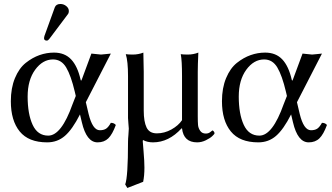

<svg xmlns="http://www.w3.org/2000/svg" viewBox="-20 -702 1662 960"><path d="M282.2 -682.1Q298.3 -682.1 311.3 -671.6Q324.2 -661.1 324.2 -647Q324.2 -635.7 317.9 -628.9L226.1 -506.8Q220.2 -499 213.9 -499Q199.7 -499 200.2 -512.2Q200.2 -516.1 202.1 -522L253.9 -665Q260.3 -682.1 282.2 -682.1ZM409.2 -190.9 422.9 -132.8Q442.9 -50.8 479 -50.8Q498 -50.8 510 -58.3Q522 -65.9 534.2 -87.9Q550.3 -87.9 559.1 -77.1Q542 -30.3 521.5 -10.3Q501 9.8 467.8 9.8Q412.6 9.8 389.2 -90.8L379.9 -129.9Q341.8 -54.7 304.4 -22.5Q267.1 9.8 215.8 9.8Q123 9.8 78.6 -44.7Q34.2 -99.1 34.2 -195.8Q34.2 -261.7 54.7 -311.3Q75.2 -360.8 108.6 -387.5Q142.1 -414.1 177.5 -426.5Q212.9 -439 250 -439Q303.7 -439 335.7 -405Q367.7 -371.1 382.8 -304.2Q385.3 -294.4 388.2 -302.7Q388.7 -303.7 389.6 -306.2L437 -434.1Q443.8 -434.1 460.9 -431.6Q478 -429.2 484.9 -429.2Q492.7 -429.2 510.3 -431.6Q527.8 -434.1 534.2 -434.1ZM358.9 -222.2 354 -243.2Q335 -324.2 311 -364.5Q287.1 -404.8 245.1 -404.8Q193.4 -404.8 155.8 -353.3Q118.2 -301.8 118.2 -219.2Q118.2 -132.3 143.1 -78.1Q168 -23.9 221.2 -23.9Q287.1 -23.9 342.8 -181.2Z M887.7 -60.1Q823.7 9.8 745.1 9.8Q716.3 9.8 694.8 -2Q694.8 -2 694.3 0.5Q693.8 2.9 693.8 4.9Q693.8 9.8 698 57.4Q702.1 105 702.1 136.2Q702.1 176.3 695.8 207L616.7 237.8L606 220.2Q620.1 183.1 620.1 6.8Q620.1 -7.3 622.1 -28.1Q624 -48.8 624 -59.1Q624 -64 622.1 -83Q620.1 -102.1 620.1 -111.8V-321.8Q620.1 -396 608.9 -431.2Q621.1 -429.2 644 -429.2Q671.9 -429.2 696.8 -439Q698.7 -375 698.7 -342.8V-148.9Q698.7 -93.8 712.9 -64.5Q727.1 -35.2 764.2 -35.2Q802.2 -35.2 837.2 -54.7Q872.1 -74.2 890.1 -101.1V-321.8Q890.1 -398.9 883.8 -431.2Q896 -429.2 918.9 -429.2Q946.8 -429.2 971.7 -439Q968.8 -375 968.8 -342.8V-121.1Q968.8 -92.3 970.2 -76.7Q971.7 -61 981.2 -47.6Q990.7 -34.2 1008.8 -34.2Q1022.9 -34.2 1032 -42Q1041 -49.8 1042 -49.8Q1044.9 -49.8 1048.8 -44.9Q1052.7 -40 1052.7 -35.2Q1052.7 -32.2 1041.7 -21.7Q1030.8 -11.2 1009.3 -0.7Q987.8 9.8 965.8 9.8Q897.9 9.8 890.1 -60.1Z M1464.8 -190.9 1478.5 -132.8Q1498.5 -50.8 1534.7 -50.8Q1553.7 -50.8 1565.7 -58.3Q1577.6 -65.9 1589.8 -87.9Q1606 -87.9 1614.7 -77.1Q1597.7 -30.3 1577.1 -10.3Q1556.6 9.8 1523.4 9.8Q1468.3 9.8 1444.8 -90.8L1435.5 -129.9Q1397.5 -54.7 1360.1 -22.5Q1322.8 9.8 1271.5 9.8Q1178.7 9.8 1134.3 -44.7Q1089.8 -99.1 1089.8 -195.8Q1089.8 -261.7 1110.4 -311.3Q1130.9 -360.8 1164.3 -387.5Q1197.8 -414.1 1233.2 -426.5Q1268.6 -439 1305.7 -439Q1359.4 -439 1391.4 -405Q1423.3 -371.1 1438.5 -304.2Q1440.9 -294.4 1443.8 -302.7Q1444.3 -303.7 1445.3 -306.2L1492.7 -434.1Q1499.5 -434.1 1516.6 -431.6Q1533.7 -429.2 1540.5 -429.2Q1548.3 -429.2 1565.9 -431.6Q1583.5 -434.1 1589.8 -434.1ZM1414.6 -222.2 1409.7 -243.2Q1390.6 -324.2 1366.7 -364.5Q1342.8 -404.8 1300.8 -404.8Q1249 -404.8 1211.4 -353.3Q1173.8 -301.8 1173.8 -219.2Q1173.8 -132.3 1198.7 -78.1Q1223.6 -23.9 1276.9 -23.9Q1342.8 -23.9 1398.4 -181.2Z"/></svg>

Font: Linux Libertine O
Style: Regular
Weight: 400
Designer: Philipp H. Poll
Foundry: Philipp H. Poll
Version: Version 5.3.0